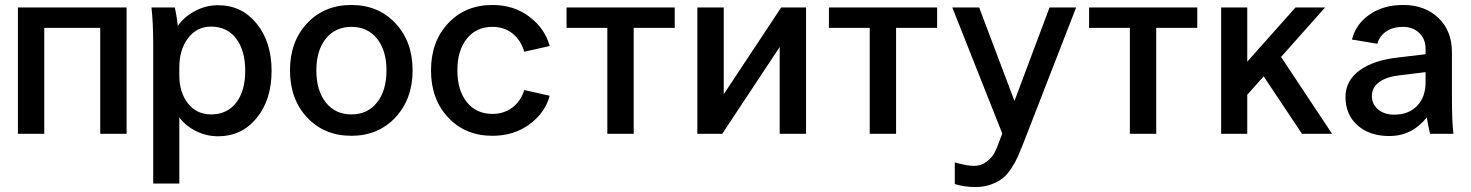

<svg xmlns="http://www.w3.org/2000/svg" viewBox="-20 -538 5914 772"><path d="M489 -508V0H383V-426H158V0H52V-508Z M701 -66V200H596V-360Q596 -448 589 -508H683Q690 -477 695 -434Q721 -471 764.5 -494Q808 -517 857 -517Q952 -517 1012 -443Q1072 -369 1072 -253Q1072 -137 1012 -63.5Q952 10 857 10Q811 10 769 -10.5Q727 -31 701 -66ZM701 -235Q701 -167 735.5 -122.5Q770 -78 829 -78Q893 -78 929.5 -125Q966 -172 966 -253Q966 -335 929.5 -383Q893 -431 829 -431Q771 -431 736 -384.5Q701 -338 701 -267Z M1639 -255Q1639 -140 1570 -66Q1501 8 1393 8Q1284 8 1215 -65.5Q1146 -139 1146 -255Q1146 -371 1215 -444.5Q1284 -518 1393 -518Q1501 -518 1570 -444.5Q1639 -371 1639 -255ZM1252 -255Q1252 -174 1290 -126Q1328 -78 1393 -78Q1458 -78 1496 -126Q1534 -174 1534 -255Q1534 -335 1496 -382.5Q1458 -430 1393 -430Q1328 -430 1290 -382.5Q1252 -335 1252 -255Z M1960 -518Q2047 -518 2109.5 -470Q2172 -422 2190 -353L2088 -330Q2074 -377 2040.5 -403.5Q2007 -430 1960 -430Q1895 -430 1857 -382.5Q1819 -335 1819 -255Q1819 -175 1857 -127.5Q1895 -80 1960 -80Q2006 -80 2040 -105.5Q2074 -131 2088 -176L2190 -153Q2173 -86 2110 -39Q2047 8 1960 8Q1851 8 1782 -65.5Q1713 -139 1713 -255Q1713 -371 1782 -444.5Q1851 -518 1960 -518Z M2693 -508V-426H2528V0H2422V-426H2258V-508Z M2890 -508V-159L3121 -508H3221V0H3115V-349L2884 0H2784V-508Z M3748 -508V-426H3583V0H3477V-426H3313V-508Z M3809 -508H3917L4059 -132L4200 -508H4307L4092 45Q4080 75 4071.5 94Q4063 113 4046.5 138.5Q4030 164 4012 178.5Q3994 193 3965.5 203.5Q3937 214 3902 214Q3858 214 3819 202V115Q3869 129 3896 129Q3925 129 3946.5 112.5Q3968 96 3978 77.5Q3988 59 3999 28L4010 -1Z M4794 -508V-426H4629V0H4523V-426H4359V-508Z M4890 -508H4995V-290L5189 -508H5308L5131 -309L5336 0H5215L5061 -231L4995 -157V0H4890Z M5730 0Q5721 -38 5717 -66Q5657 9 5566 9Q5487 9 5438.5 -34Q5390 -77 5390 -148Q5390 -213 5446 -254.5Q5502 -296 5603 -307L5712 -320V-342Q5712 -381 5686.5 -405.5Q5661 -430 5621 -430Q5582 -430 5554.5 -412Q5527 -394 5518 -362L5416 -379Q5432 -442 5487.5 -480Q5543 -518 5622 -518Q5709 -518 5763.5 -466Q5818 -414 5818 -328V-148Q5818 -47 5824 0ZM5496 -152Q5496 -119 5521 -98Q5546 -77 5586 -77Q5644 -77 5678 -112.5Q5712 -148 5712 -207V-248L5606 -235Q5554 -229 5525 -207.5Q5496 -186 5496 -152Z"/></svg>

Font: LT Superior Semi-bold
Style: Regular
Weight: 600
Designer: Daniel Lyons
Foundry: LyonsType
Version: Version 1.0